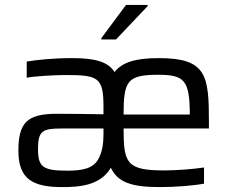

<svg xmlns="http://www.w3.org/2000/svg" viewBox="-20 -755 938 783"><path d="M393 -599V-594H453L582 -730V-735H494ZM234 8C306 8 390 1 432 -71C460 -12 515 8 632 8C695 8 770 2 812 -6V-72C766 -65 697 -60 649 -60C495 -60 484 -91 484 -231H832V-257C832 -447 823 -518 628 -518C532 -518 478 -501 447 -461C421 -503 369 -518 273 -518C198 -518 131 -511 89 -504V-438C118 -444 200 -449 245 -449C379 -449 402 -441 402 -321V-289C338 -290 259 -291 211 -291C89 -291 55 -253 55 -140C55 -24 114 8 234 8ZM754 -288H484C484 -425 499 -450 625 -450C730 -450 754 -430 754 -288ZM254 -59C155 -59 135 -74 135 -147C135 -222 153 -231 232 -231H402V-209C402 -168 397 -139 384 -112C363 -66 313 -59 254 -59Z"/></svg>

Font: Saira UNSAM
Style: Regular
Weight: 400
Designer: Hector Gatti with collaboration of the Omnibus-Type team
Foundry: Omnibus-Type
Version: Version 0.072;PS 000.072;hotconv 1.0.88;makeotf.lib2.5.64775